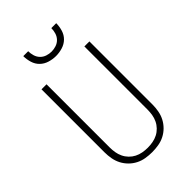

<svg xmlns="http://www.w3.org/2000/svg" viewBox="-281 -1054 1162 1162"><g transform="rotate(-45 300.0 -473.5)"><path d="M300 8Q273 8 245.5 3.5Q218 -1 193.5 -13.5Q169 -26 149.5 -45.5Q130 -65 117.5 -89Q105 -113 100 -140.5Q95 -168 95 -195V-735H138V-195Q138 -173 141.5 -151.5Q145 -130 154.5 -110Q164 -90 179.5 -74Q195 -58 214.5 -48Q234 -38 256 -34Q278 -30 300 -30Q322 -30 344 -34Q366 -38 385.5 -48Q405 -58 420.5 -74Q436 -90 445.5 -110Q455 -130 458.5 -151.5Q462 -173 462 -195V-735H505V-195Q505 -168 500 -140.5Q495 -113 482.5 -89Q470 -65 450.5 -45.5Q431 -26 406.5 -13.5Q382 -1 354.5 3.5Q327 8 300 8ZM300 -815Q272 -815 244 -823.5Q216 -832 196 -851.5Q176 -871 167.5 -899Q159 -927 159 -955H201Q201 -935 207 -915Q213 -895 227 -880.5Q241 -866 260.5 -859.5Q280 -853 300 -853Q320 -853 339.5 -859.5Q359 -866 373 -880.5Q387 -895 393 -915Q399 -935 399 -955H441Q441 -927 432.5 -899Q424 -871 404 -851.5Q384 -832 356 -823.5Q328 -815 300 -815Z"/></g></svg>

Font: Zed Sans Extralight Extended
Style: Regular
Weight: 200
Width: 7
Designer: Belleve Invis
Foundry: Belleve Invis
Version: Version 1.0.0; ttfautohint (v1.8.4)